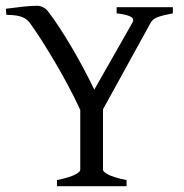

<svg xmlns="http://www.w3.org/2000/svg" viewBox="-20 -640 634 660"><path d="M175.8 0V-21Q220.2 -30.3 238 -39.8Q255.9 -49.3 255.9 -56.2V-262.2Q237.8 -301.8 214.8 -344.7Q191.9 -387.7 168 -428.2Q144 -468.8 121.6 -503.7Q99.1 -538.6 82 -562Q77.6 -567.4 72 -572.3Q66.4 -577.1 57.6 -580.8Q48.8 -584.5 35.6 -586.7Q22.5 -588.9 2 -588.9L0 -609.9Q28.8 -613.8 57.6 -616.9Q86.4 -620.1 106.9 -620.1Q129.4 -620.1 145 -601.1Q163.1 -577.6 184.1 -545.7Q205.1 -513.7 226.1 -478Q247.1 -442.4 267.1 -404.8Q287.1 -367.2 304.2 -332L435.1 -562Q442.4 -574.7 430.4 -582Q418.5 -589.4 380.9 -594.2V-615.2H574.2V-594.2Q540.5 -587.9 522.7 -581.3Q504.9 -574.7 498 -562L334 -264.2V-56.2Q334 -53.2 338.1 -49.1Q342.3 -44.9 351.8 -40Q361.3 -35.2 376.7 -30.3Q392.1 -25.4 415 -21V0Z"/></svg>

Font: Gentium Basic
Style: Regular
Weight: 400
Designer: J. Victor Gaultney and Annie Olsen
Foundry: SIL International
Version: Version 1.100